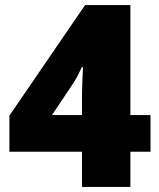

<svg xmlns="http://www.w3.org/2000/svg" viewBox="-20 -734 626 754"><path d="M302 0V-138H17V-280L314 -714H492V-282H571V-138H492V0ZM184 -282H302V-365Q302 -380 303 -404.5Q304 -429 305 -449Q306 -469 306 -470H301Q291 -448 283.5 -434Q276 -420 263 -400Z"/></svg>

Font: Noto Sans Symbols Black
Style: Regular
Weight: 900
Version: Version 2.002